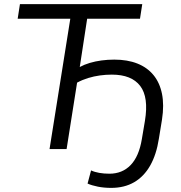

<svg xmlns="http://www.w3.org/2000/svg" viewBox="-20 -725 882 934"><path d="M521 189Q486 189 456 183Q426 177 406 168L423 104Q440 112 463 116Q486 120 512 120Q575 120 615.5 78Q656 36 670 -48L685 -137Q704 -252 662 -307Q620 -362 524 -362Q495 -362 466 -358Q437 -354 409 -345.5Q381 -337 355 -323L304 0H221L322 -634H66L77 -705H672L661 -634H404L368 -399Q390 -411 417 -419Q444 -427 474 -431Q504 -435 536 -435Q600 -435 648 -416Q696 -397 726.5 -360Q757 -323 768 -268.5Q779 -214 768 -143L753 -51Q741 27 710.5 80.5Q680 134 632.5 161.5Q585 189 521 189Z"/></svg>

Font: Nunito Sans 12pt
Style: Italic
Weight: 400
Italic angle: -9°
Designer: Vernon Adams
Foundry: Vernon Adams
Version: Version 3.101;gftools[0.9.27]